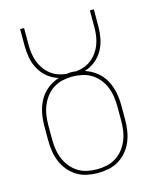

<svg xmlns="http://www.w3.org/2000/svg" viewBox="-112 -812 724 896"><g transform="rotate(-15 250.0 -363.5)"><path d="M250 8Q224 8 197.5 2.5Q171 -3 148.5 -17Q126 -31 109 -51.5Q92 -72 82 -96.5Q72 -121 68 -147.5Q64 -174 64 -200V-268Q64 -300 70 -331Q76 -362 91 -390Q106 -418 131 -438Q156 -458 187 -468Q158 -477 135 -495.5Q112 -514 97.5 -540Q83 -566 77.5 -595Q72 -624 72 -653V-735H91V-653Q91 -632 94 -611.5Q97 -591 104 -572Q111 -553 123 -536Q135 -519 151 -506Q167 -493 186.5 -486Q206 -479 227 -477Q233 -478 238.5 -478.5Q244 -479 250 -479Q256 -479 261.5 -478.5Q267 -478 273 -477Q294 -479 313.5 -486Q333 -493 349 -506Q365 -519 377 -536Q389 -553 396 -572Q403 -591 406 -611.5Q409 -632 409 -653V-735H428V-653Q428 -624 422.5 -595Q417 -566 402.5 -540Q388 -514 365 -495.5Q342 -477 313 -468Q344 -458 369 -438Q394 -418 409 -390Q424 -362 430 -331Q436 -300 436 -268V-200Q436 -174 432 -147.5Q428 -121 418 -96.5Q408 -72 391 -51.5Q374 -31 351.5 -17Q329 -3 302.5 2.5Q276 8 250 8ZM250 -10Q274 -10 297.5 -15Q321 -20 341.5 -33Q362 -46 377 -65Q392 -84 401 -106Q410 -128 413.5 -152Q417 -176 417 -200V-268Q417 -292 413.5 -316Q410 -340 401 -362.5Q392 -385 376.5 -404Q361 -423 340.5 -435.5Q320 -448 296 -453Q272 -458 248 -458Q224 -458 200.5 -452.5Q177 -447 157 -434Q137 -421 122.5 -402Q108 -383 99 -361Q90 -339 86.5 -315.5Q83 -292 83 -268V-200Q83 -176 86.5 -152Q90 -128 99 -106Q108 -84 123 -65Q138 -46 158.5 -33Q179 -20 202.5 -15Q226 -10 250 -10Z"/></g></svg>

Font: Zed Mono Thin
Style: Regular
Weight: 100
Monospace: yes
Designer: Belleve Invis
Foundry: Belleve Invis
Version: Version 1.0.0; ttfautohint (v1.8.4)